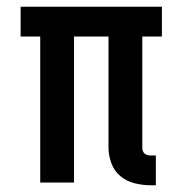

<svg xmlns="http://www.w3.org/2000/svg" viewBox="-20 -540 540 568"><path d="M425 8Q401 8 377.5 2Q354 -4 336 -19Q318 -34 309.5 -57Q301 -80 301 -103V-432H199V0H99V-432H41V-520H459V-432H401V-103Q401 -98 402.5 -93.5Q404 -89 407.5 -86Q411 -83 415.5 -81.5Q420 -80 425 -80H441V8Z"/></svg>

Font: Iosevka Curly Semibold
Style: Regular
Weight: 600
Monospace: yes
Designer: Belleve Invis
Foundry: Belleve Invis
Version: Version 22.1.2; ttfautohint (v1.8.4)